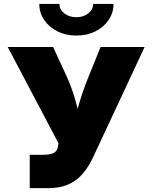

<svg xmlns="http://www.w3.org/2000/svg" viewBox="-20 -970 786 990"><path d="M133.3 0V-171.9H200.7Q239.7 -171.9 256.8 -181.2Q273.9 -190.4 277.8 -210.4L281.7 -231L20 -727.5H253.9L322.8 -578.1Q349.6 -519 366 -462.6Q382.3 -406.2 391.4 -357.9Q400.4 -309.6 405.3 -275.4H346.7Q358.9 -326.7 379.9 -407Q400.9 -487.3 438 -578.1L498.5 -727.5H725.6L460 -159.2Q434.1 -104 401.4 -68.6Q368.7 -33.2 326.9 -16.6Q285.2 0 232.4 0ZM374 -786.6Q319.3 -786.6 276.1 -808.3Q232.9 -830.1 207.8 -867.2Q182.6 -904.3 182.6 -949.7H286.6Q286.6 -920.9 311.8 -901.1Q336.9 -881.3 374 -881.3Q410.6 -881.3 435.5 -901.1Q460.4 -920.9 460.4 -949.7H565.4Q565.4 -904.3 540.3 -867.2Q515.1 -830.1 471.9 -808.3Q428.7 -786.6 374 -786.6Z"/></svg>

Font: Inter 16pt Black
Style: Regular
Weight: 900
Version: Version 4.001;git-66647c0bb